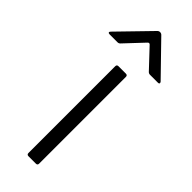

<svg xmlns="http://www.w3.org/2000/svg" viewBox="-310 -804 828 828"><g transform="rotate(45 104.5 -390.0)"><path d="M82 0Q72 0 72 -10V-539Q72 -549 82 -549H127Q137 -549 137 -539V-10Q137 0 127 0ZM-42 -619Q-49 -619 -50.5 -622.5Q-52 -626 -47 -631L93 -775Q98 -780 105 -780Q112 -780 117 -775L257 -631Q260 -628 260 -624Q260 -619 252 -619H204Q197 -619 192 -624L112 -709Q109 -713 105 -713Q101 -713 98 -709L18 -624Q13 -619 6 -619Z"/></g></svg>

Font: Open Sauce Two Light
Style: Regular
Weight: 300
Designer: Alfredo Marco Pradil
Foundry: Creative Sauce Fz LLC
Version: Version 1.477